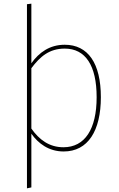

<svg xmlns="http://www.w3.org/2000/svg" viewBox="-20 -815 649 1047"><path d="M333 -571C251 -571 193 -529 151 -470V-795L127 -792V212L151 207V-86C188 -33 246 11 327 11C460 11 530 -102 530 -285C530 -470 460 -571 333 -571ZM326 -12C248 -12 193 -54 151 -114V-443C199 -507 249 -550 333 -550C446 -550 507 -458 507 -285C507 -111 443 -12 326 -12Z"/></svg>

Font: Glow Sans SC Normal Thin
Style: Regular
Weight: 100
Designer: Ryoko NISHIZUKA (kana, bopomofo & ideographs); Paul D. Hunt (Latin, Greek & Cyrillic); Sandoll Communications, Soo-young
Version: Version 0.93